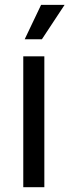

<svg xmlns="http://www.w3.org/2000/svg" viewBox="-20 -781 290 801"><path d="M77.1 -545.9H165V0H77.1ZM151.4 -760.7H249.5L154.8 -617.2H83Z"/></svg>

Font: Inter RS Variable
Style: Regular
Weight: 400
Designer: Rasmus Andersson (customised by Maria Ramos and Noel Pretorius)
Foundry: rsms
Version: Version 3.001;Glyphs 3.2.3 (3260)